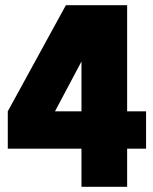

<svg xmlns="http://www.w3.org/2000/svg" viewBox="-20 -703 590 740"><path d="M543 -130H470V17H294V-130H10V-274L234 -683H470V-274H543ZM294 -274V-466L192 -274Z"/></svg>

Font: Biryani Heavy
Style: Regular
Weight: 900
Designer: Dan Reynolds and Mathieu Réguer
Foundry: Dan Reynolds and Mathieu Réguer
Version: Version 1.003; ttfautohint (v1.1) -l 5 -r 5 -G 72 -x 0 -D la